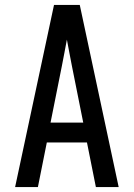

<svg xmlns="http://www.w3.org/2000/svg" viewBox="-20 -755 540 775"><path d="M41 0 198 -735H302L459 0H367L331 -180H169L133 0ZM316 -260 270 -490Q265 -516 260 -542Q255 -568 250 -595Q245 -568 240 -542Q235 -516 230 -490L184 -260Z"/></svg>

Font: Iosevka Custom Medium
Style: Regular
Weight: 500
Monospace: yes
Designer: Belleve Invis
Foundry: Belleve Invis
Version: Version 32.5.0; ttfautohint (v1.8.4)